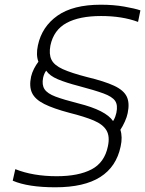

<svg xmlns="http://www.w3.org/2000/svg" viewBox="-20 -785 616 815"><path d="M215 10Q99 10 34 -18L45 -67Q120 -37 221 -37Q313 -37 368.5 -66Q424 -95 438 -164Q447 -206 432 -231.5Q417 -257 378 -273.5Q339 -290 275 -306Q207 -324 168 -343.5Q129 -363 116 -390.5Q103 -418 112 -460Q116 -477 124.5 -493.5Q133 -510 143 -523Q132 -552 141 -593Q158 -672 224 -718.5Q290 -765 408 -765Q462 -765 507.5 -757Q553 -749 576 -741L566 -692Q499 -717 409 -717Q317 -717 262.5 -687.5Q208 -658 194 -592Q187 -555 198.5 -531.5Q210 -508 246.5 -491.5Q283 -475 349 -458Q424 -440 464.5 -421Q505 -402 518 -375Q531 -348 522 -305Q519 -289 510 -269Q501 -249 491 -234Q501 -203 492 -163Q474 -77 405.5 -33.5Q337 10 215 10ZM460 -271Q466 -281 469 -289Q472 -297 474 -306Q481 -339 468.5 -357Q456 -375 419 -388.5Q382 -402 314 -420Q260 -434 225.5 -448.5Q191 -463 176 -485Q167 -473 163 -455Q157 -425 169 -406.5Q181 -388 215.5 -375Q250 -362 313 -346Q429 -317 460 -271Z"/></svg>

Font: Kanit ExtraLight
Style: Italic
Weight: 275
Italic angle: -12°
Designer: Katatrad Team
Foundry: CadsonDemak
Version: Version 2.000; ttfautohint (v1.8.3)